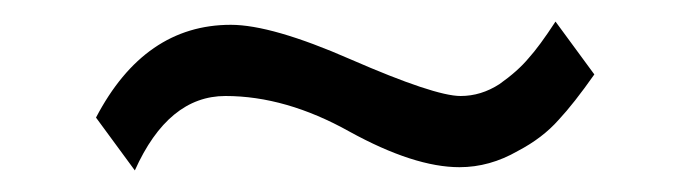

<svg xmlns="http://www.w3.org/2000/svg" viewBox="-20 -340 640 178"><path d="M495 -320 531 -271Q512 -244 498 -229Q483 -212 460 -200Q434 -185 406 -185Q364 -185 304 -218Q245 -251 189 -251Q136 -251 105 -182L69 -231Q114 -317 194 -317Q232 -317 305 -285Q383 -251 407 -251Q426 -251 443 -262Q460 -274 470 -286Q480 -297 495 -320Z"/></svg>

Font: Bailleul Roman
Style: Roman
Weight: 400
Version: Version 1